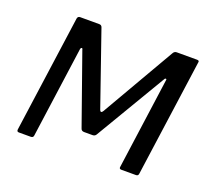

<svg xmlns="http://www.w3.org/2000/svg" viewBox="-95 -659 887 787"><g transform="rotate(20 348.0 -265.0)"><path d="M55 0Q46 0 47 -10L118 -520Q120 -530 130 -530H213Q223 -530 226 -521L337 -201Q339 -195 343 -194.5Q347 -194 351 -201L535 -519Q538 -525 542 -527.5Q546 -530 551 -530H640Q651 -530 648 -520L577 -10Q576 0 566 0H502Q492 0 494 -10L549 -408Q550 -413 546 -413Q542 -413 540 -408L359 -103Q354 -93 343 -93H306Q294 -93 291 -104L184 -407Q183 -414 179 -413.5Q175 -413 174 -407L119 -10Q118 0 107 0Z"/></g></svg>

Font: Libre Franklin
Style: Italic
Weight: 400
Italic angle: -8°
Designer: Pablo Impallari, Rodrigo Fuenzalida, Nhung Nguyen
Foundry: Impallari Type
Version: Version 3.000